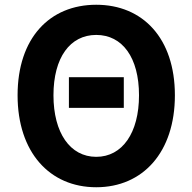

<svg xmlns="http://www.w3.org/2000/svg" viewBox="-20 -774 810 808"><path d="M270 -320H501V-449H270ZM385 14C581 14 716 -133 716 -373C716 -613 581 -754 385 -754C189 -754 54 -614 54 -373C54 -133 189 14 385 14ZM385 -114C275 -114 205 -215 205 -373C205 -532 275 -627 385 -627C495 -627 565 -532 565 -373C565 -215 495 -114 385 -114Z"/></svg>

Font: Noto Sans T Chinese Bold
Style: Bold
Weight: 700
Designer: Ryoko NISHIZUKA (kana & ideographs); Paul D. Hunt (Latin, Greek & Cyrillic); Wenlong ZHANG (bopomofo); Sandoll Communica
Foundry: Adobe Systems Incorporated
Version: Version 1.000;PS 1;hotconv 1.0.78;makeotf.lib2.5.61930